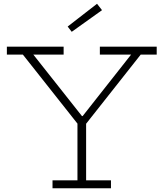

<svg xmlns="http://www.w3.org/2000/svg" viewBox="-20 -1000 869 1020"><path d="M727.5 -710 435 -339.5H394.5L101.5 -710H16.5V-752H318V-710H157L429.5 -365.5L391.5 -383.5H437.5L405 -365.5L676.5 -710H510.5V-752H812.5V-710ZM437.5 -373.5V-42H569.5V0H259V-42H391.5V-373.5ZM495.5 -980 522 -946 361 -831 339.5 -859Z"/></svg>

Font: Hepta Slab Light
Style: Regular
Weight: 300
Designer: Michael LaGattuta
Foundry: Michael LaGattuta
Version: Version 1.102